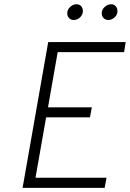

<svg xmlns="http://www.w3.org/2000/svg" viewBox="-20 -902 624 922"><path d="M88.5 0 211.5 -700H583.5L576 -651.5H257L210.5 -386.5H421L412 -338.5H201.5L150.5 -48.5H491.5L482.5 0ZM499.5 -806Q486 -806 477.2 -815.5Q468.5 -825 468.5 -838.5Q468.5 -856 482.8 -868.8Q497 -881.5 513.5 -881.5Q527.5 -881.5 535.8 -872Q544 -862.5 544 -848.5Q544 -837 537.8 -827.2Q531.5 -817.5 521.2 -811.8Q511 -806 499.5 -806ZM333.5 -806Q320 -806 311.5 -815.5Q303 -825 303 -838.5Q303 -850 309.2 -859.8Q315.5 -869.5 325.8 -875.5Q336 -881.5 347.5 -881.5Q362 -881.5 370 -872Q378 -862.5 378 -848.5Q378 -832 364.8 -819Q351.5 -806 333.5 -806Z"/></svg>

Font: Overpass ExtraLight
Style: Italic
Weight: 250
Italic angle: -10°
Designer: Delve Withrington, Dave Bailey, Thomas Jockin
Foundry: Delve Fonts LLC
Version: Version 4.000